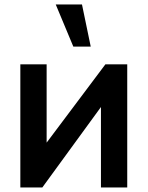

<svg xmlns="http://www.w3.org/2000/svg" viewBox="-20 -822 648 842"><path d="M538 0H422.7V-352.7L165.7 0H69.2V-540H184.5V-196.5L442.3 -540H538ZM224.4 -802.5 301.6 -617.5H377.9L339.5 -802.5Z"/></svg>

Font: Tap Sans
Style: Regular
Weight: 400
Designer: Tap Payments
Foundry: Tap Payments
Version: Version 1.001;Glyphs 3.1.2 (3151)